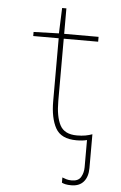

<svg xmlns="http://www.w3.org/2000/svg" viewBox="-60 -701 620 984"><g transform="rotate(5 250.0 -208.5)"><path d="M351 10Q272 10 243.5 -41Q215 -92 215 -180V-503H84V-524L214 -528L219 -659H241V-528H418V-503H241V-183Q241 -102 264 -58.5Q287 -15 351 -15Q376 -15 395 -18.5Q414 -22 430 -28V146Q430 191 408 216.5Q386 242 345 242Q327 242 315.5 239.5Q304 237 296 233V206Q306 210 317.5 213.5Q329 217 345 217Q379 217 392 194.5Q405 172 405 144V4Q394 7 381 8.5Q368 10 351 10Z"/></g></svg>

Font: Noto Sans Mono ExtraCondensed Thin
Style: Regular
Weight: 100
Width: 2
Designer: Monotype Design Team
Foundry: Monotype Imaging Inc.
Version: Version 2.014; ttfautohint (v1.8.4.7-5d5b)